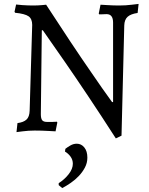

<svg xmlns="http://www.w3.org/2000/svg" viewBox="-20 -665 759 978"><path d="M556 -145V-550Q556 -593 523 -593Q516 -593 509 -592.5Q502 -592 497 -592H485L483 -596L492 -641Q509 -640 527 -639Q541 -638 557.5 -637.5Q574 -637 587 -637Q603 -637 620 -638Q637 -639 652 -641Q669 -643 686 -645L681 -599Q646 -594 630 -579.5Q614 -565 613 -536L599 26L570 40Q496 -75 429.5 -174.5Q363 -274 311 -349Q250 -437 198 -511H193L188 -84Q188 -61 195 -52.5Q202 -44 219 -44H248Q258 -44 270 -45L272 -41L263 4Q244 3 226 2Q210 1 191.5 0.5Q173 0 157 0Q142 0 125.5 1Q109 2 95 4Q79 6 64 8L69 -38Q100 -42 115 -56Q130 -70 131 -101L144 -538Q144 -569 125.5 -582Q107 -595 57 -600L54 -605L62 -642Q78 -640 94 -639Q108 -638 122.5 -637.5Q137 -637 148 -637Q160 -637 172 -637.5Q184 -638 194 -639Q205 -640 215 -641Q278 -544 337.5 -454.5Q397 -365 445 -296Q500 -215 551 -145ZM313 93Q323 85 338.5 76Q354 67 371 67Q394 67 409.5 86Q425 105 425 138Q425 165 412.5 188.5Q400 212 381.5 231.5Q363 251 340.5 266.5Q318 282 297 293L279 278V268Q309 249 330 222Q351 195 351 169Q351 149 339.5 133Q328 117 311 107Z"/></svg>

Font: Alegreya
Style: Regular
Weight: 400
Designer: Juan Pablo del Peral
Foundry: Juan Pablo del Peral
Version: Version 1.003